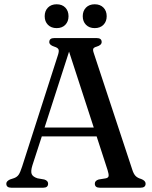

<svg xmlns="http://www.w3.org/2000/svg" viewBox="-20 -878 712 898"><path d="M205 -19Q205 0 182 0H33Q9.5 0 9.5 -19Q9.5 -30.5 26.5 -38.5L46 -45Q59.5 -50 67 -60.5Q74.5 -71 83.5 -99L251.5 -622Q257 -639.5 253.5 -647.2Q250 -655 233.5 -660Q210.5 -667.5 210.5 -681Q210.5 -700 234 -700H432Q455.5 -700 455.5 -681.5Q455.5 -667 432.5 -660Q419.5 -656.5 416.5 -650.5Q413.5 -644.5 418.5 -630L598 -86.5Q604.5 -65 614 -55.2Q623.5 -45.5 640 -41Q661 -33 661 -19Q661 0 637 0H447Q423.5 0 423.5 -19Q423.5 -33 441.5 -38.5L475 -44Q487 -46.5 488 -55.2Q489 -64 483 -83L432 -240H175.5L131.5 -104.5Q123 -77 128.2 -64Q133.5 -51 155.5 -44L187 -38.5Q205 -33 205 -19ZM188.5 -281.5H418.5L303 -636.5ZM245 -746.5Q219.5 -746.5 204.2 -762Q189 -777.5 189 -802Q189 -827 204.2 -842.5Q219.5 -858 245 -858Q270.5 -858 285.5 -842.5Q300.5 -827 300.5 -802Q300.5 -777.5 285.5 -762Q270.5 -746.5 245 -746.5ZM423 -746.5Q397.5 -746.5 382.2 -762Q367 -777.5 367 -802Q367 -827 382.2 -842.5Q397.5 -858 423 -858Q448.5 -858 463.8 -842.5Q479 -827 479 -802Q479 -777.5 463.8 -762Q448.5 -746.5 423 -746.5Z"/></svg>

Font: Fraunces 72pt S050
Style: Regular
Weight: 400
Version: Version 1.000; ttfautohint (v1.8.3)